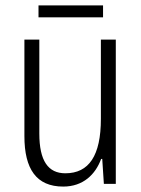

<svg xmlns="http://www.w3.org/2000/svg" viewBox="-20 -678 521 708"><path d="M360 -658H122V-614H360ZM407 -532H352V-240C352 -104 308 -39 221 -39C158 -39 125 -84 125 -186V-532H70V-176C70 -55 114 10 213 10C287 10 332 -35 353 -92H357L363 0H407Z"/></svg>

Font: Noto Sans Thai Looped Condensed Light
Style: Regular
Weight: 300
Width: 3
Designer: Sasikarn Vongin, Ben Mitchell
Foundry: The Fontpad Ltd
Version: Version 1.001